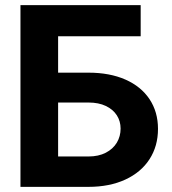

<svg xmlns="http://www.w3.org/2000/svg" viewBox="-20 -727 671 747"><path d="M59.6 -707H527.3V-585.9H206.1V-444.3H324.2Q406.7 -444.3 467.8 -417.5Q528.8 -390.6 561.8 -341.1Q594.7 -291.5 594.7 -225.6Q594.7 -158.7 561.8 -107.7Q528.8 -56.6 467.5 -28.3Q406.2 0 324.2 0H59.6ZM449.2 -226.6Q449.2 -255.4 434.6 -278.3Q419.9 -301.3 391.8 -314.7Q363.8 -328.1 324.2 -328.1H206.1V-118.2H324.2Q363.3 -118.2 391.6 -132.8Q419.9 -147.5 434.6 -172.1Q449.2 -196.8 449.2 -226.6Z"/></svg>

Font: Pretendard Std
Style: Bold
Weight: 700
Designer: Base glyphs from Inter by Rasmus Andersson; Hangeul glyphs from Noto Sans CJK(Source Han Sans) by Jang Soo-young and Kan
Foundry: Kil Hyung-jin
Version: Version 1.309